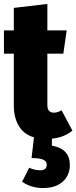

<svg xmlns="http://www.w3.org/2000/svg" viewBox="-22 -687 387 973"><path d="M332 149Q332 201 296 233.5Q260 266 195 266Q136 266 90 234L126 163Q154 176 182 176Q215 176 215 147Q215 130 196.5 122Q178 114 138 114L150 9Q99 -6 73.5 -48.5Q48 -91 48 -153V-415H-2V-533H48V-647L218 -667V-533H316L299 -415H218V-155Q218 -116 251 -116Q269 -116 290 -128L345 -25Q304 9 241 16V51Q332 67 332 149Z"/></svg>

Font: Fira Sans Extra Condensed ExtraBold
Style: Regular
Weight: 800
Width: 1
Designer: Carrois Corporate & Edenspiekermann AG
Foundry: Carrois Corporate GbR & Edenspiekermann AG
Version: Version 4.203